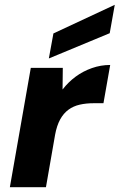

<svg xmlns="http://www.w3.org/2000/svg" viewBox="-20 -778 497 798"><path d="M21 0 108 -496H241L240 -406Q264 -437 294.5 -459.5Q325 -482 362 -495Q399 -508 438 -508L410 -349H369Q338 -349 311.5 -343Q285 -337 264.5 -322Q244 -307 230 -281.5Q216 -256 209 -218L171 0ZM183 -535 202 -639 457 -758 436 -640Z"/></svg>

Font: DM Sans 24pt Black
Style: Italic
Weight: 900
Italic angle: -10°
Designer: Colophon Foundry, Jonny Pinhorn
Foundry: Colophon Foundry
Version: Version 4.004;gftools[0.9.30]